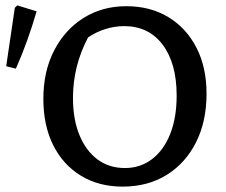

<svg xmlns="http://www.w3.org/2000/svg" viewBox="-20 -683 841 713"><path d="M435 10Q347 10 280.5 -30.5Q214 -71 177.5 -144Q141 -217 141 -316Q141 -418 181 -495.5Q221 -573 290.5 -616.5Q360 -660 449 -660Q538 -660 605 -619.5Q672 -579 709.5 -506Q747 -433 747 -335Q747 -232 708 -154.5Q669 -77 599 -33.5Q529 10 435 10ZM444 -59Q501 -59 544.5 -92Q588 -125 612 -185.5Q636 -246 636 -328Q636 -448 584 -517Q532 -586 441 -586Q407 -586 372.5 -575.5Q338 -565 307 -544Q251 -438 251 -319Q251 -240 275 -181.5Q299 -123 342 -91Q385 -59 444 -59ZM39 -428 3 -437 35 -654 44 -663 116 -641Q100 -586 81 -533Q62 -480 39 -428Z"/></svg>

Font: Piazzolla SC Medium
Style: Regular
Weight: 500
Designer: Juan Pablo del Peral
Foundry: Huerta Tipografica
Version: Version 1.330